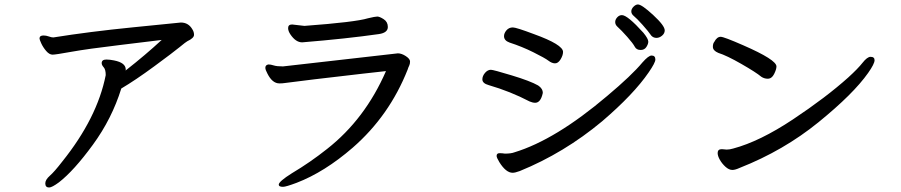

<svg xmlns="http://www.w3.org/2000/svg" viewBox="-20 -789 4040 861"><path d="M200.2 51.8Q183.1 51.8 183.1 33.2Q183.1 17.1 203.6 -1Q224.1 -19 258.8 -64Q416 -259.8 454.1 -452.1Q454.1 -477.1 445.1 -487.1Q436 -497.1 436 -505.9Q436 -522 457 -522Q472.2 -522 491.2 -518.1Q543.9 -507.8 543.9 -477.1V-472.2Q544.9 -472.2 544.9 -474.1Q632.8 -543 705.1 -609.9Q659.2 -604 516.1 -586.9Q373 -569.8 301 -556.9Q229 -543.9 215.8 -543.9Q201.2 -543.9 187 -560.5Q172.9 -577.1 165 -594.5Q157.2 -611.8 157.2 -616.2Q157.2 -629.9 174.8 -629.9Q187 -629.9 199 -625.5Q210.9 -621.1 219.2 -621.1Q380.9 -647 576.4 -666.5Q772 -686 791 -688Q825.2 -688 842.8 -657.2Q850.1 -646 850.1 -632.8Q850.1 -618.2 819.8 -604Q814 -601.1 785.4 -577.6Q756.8 -554.2 671.9 -491.7Q586.9 -429.2 523.9 -392.1Q481.9 -256.8 396.5 -139.9Q311 -22.9 244.1 28.8Q212.9 51.8 200.2 51.8Z M1249 48.8Q1230 48.8 1230 39.1Q1230 24.9 1289.1 -12.2Q1371.1 -61 1446.8 -121.1Q1617.2 -254.9 1710.9 -470.2Q1666 -465.8 1388.2 -433.1Q1264.2 -418 1255.6 -416.5Q1247.1 -415 1232.9 -415Q1201.2 -415 1179.2 -459Q1169.9 -476.1 1169.9 -484.9Q1169.9 -498 1184.1 -500Q1193.8 -500 1207.5 -495.6Q1221.2 -491.2 1249 -491.2L1764.2 -549.8Q1780.8 -549.8 1799.8 -537.4Q1818.8 -524.9 1818.8 -513.2Q1818.8 -502 1814.9 -494.4Q1811 -486.8 1808.1 -477.1Q1726.1 -270 1562 -127Q1435.1 -17.1 1310.1 30.8Q1262.2 48.8 1249 48.8ZM1335 -599.1Q1306.2 -599.1 1282.2 -634.8Q1272 -649.9 1272 -663.1Q1272 -679.2 1290 -679.2L1345.2 -672.9Q1574.2 -689.9 1629.9 -707Q1662.1 -714.8 1672.1 -714.8Q1682.1 -714.8 1700.7 -702.9Q1719.2 -690.9 1719.2 -668Q1719.2 -642.1 1679.2 -636.2Q1532.2 -615.2 1335 -599.1Z M2379.9 -328.1Q2369.1 -328.1 2355 -334Q2269 -378.9 2171.9 -407.2Q2143.1 -415 2143.1 -433.1Q2143.1 -448.2 2155 -462.2Q2167 -476.1 2181.2 -476.1Q2191.9 -476.1 2274.9 -450.9Q2357.9 -425.8 2393.1 -405.8Q2414.1 -392.1 2414.1 -372.1Q2404.8 -328.1 2379.9 -328.1ZM2278.8 -14.2Q2249 -14.2 2219.2 -62Q2207 -82 2207 -89.8Q2207 -102.1 2220.2 -102.1Q2231.9 -102.1 2244.1 -100.1Q2272 -100.1 2287.1 -106Q2471.2 -162.1 2703.1 -358.9Q2813 -451.2 2860.8 -508.8Q2888.2 -540 2901.9 -540Q2918.9 -540 2918.9 -522Q2918.9 -507.8 2889.2 -464.8Q2821.8 -366.2 2680.2 -245.1Q2509.8 -103 2311 -22Q2290 -14.2 2278.8 -14.2ZM2265.1 -598.1Q2240.2 -606.9 2240.2 -627Q2240.2 -640.1 2251.2 -653.1Q2262.2 -666 2279.8 -666Q2294.9 -666 2374 -636.2Q2504.9 -588.9 2504.9 -556.2Q2504.9 -541 2493.9 -522.9Q2482.9 -504.9 2469 -504.9Q2455.1 -504.9 2439.5 -516.8Q2423.8 -528.8 2372.3 -554.4Q2320.8 -580.1 2265.1 -598.1ZM2853 -564.9Q2834 -564.9 2826.4 -579.6Q2818.8 -594.2 2793 -623.5Q2767.1 -652.8 2747.1 -670.9Q2738.8 -679.2 2738.8 -690.2Q2738.8 -701.2 2747.8 -711.2Q2756.8 -721.2 2769 -721.2Q2793.9 -721.2 2865.2 -642.1Q2887.2 -615.2 2887.2 -602.1Q2887.2 -591.8 2878.7 -578.4Q2870.1 -564.9 2853 -564.9ZM2923.8 -619.1Q2910.2 -619.1 2900.9 -628.9Q2887.2 -648.9 2861.1 -678Q2835 -707 2823 -716.6Q2811 -726.1 2811 -737.8Q2811 -749 2821 -759Q2831.1 -769 2840.8 -769Q2857.9 -769 2909.4 -721.4Q2960.9 -673.8 2960.9 -652.8Q2960.9 -639.2 2949 -629.2Q2937 -619.1 2923.8 -619.1Z M3264.2 -26.9Q3249 -26.9 3233.4 -41Q3217.8 -55.2 3208 -72.5Q3198.2 -89.8 3198.2 -103Q3198.2 -120.1 3216.8 -120.1L3238.8 -118.2Q3252 -118.2 3268.1 -123Q3387.2 -154.8 3535.6 -253.4Q3684.1 -352.1 3784.2 -441.9Q3827.1 -481 3848.1 -507.6Q3869.1 -534.2 3883.8 -534.2Q3901.9 -534.2 3901.9 -519Q3901.9 -502.9 3873 -461.9Q3807.1 -368.2 3650.6 -241Q3494.1 -113.8 3296.9 -36.1Q3276.9 -26.9 3264.2 -26.9ZM3422.9 -436Q3407.2 -436 3394 -444.8Q3370.1 -464.8 3304.4 -502.4Q3238.8 -540 3201.2 -551.8Q3176.8 -562 3176.8 -579.1Q3176.8 -594.2 3183.1 -601.1Q3194.8 -624 3211.9 -624Q3226.1 -624 3313 -585.9Q3461.9 -521 3461.9 -491.2Q3461.9 -478 3451.4 -457Q3440.9 -436 3422.9 -436Z"/></svg>

Font: LXGW WenKai Mono GB Screen
Style: Regular
Weight: 400
Monospace: yes
Designer: LXGW / Fontworks Inc.
Foundry: LXGW / Fontworks Inc.
Version: Version 1.510;January 18,2025